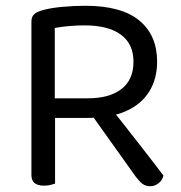

<svg xmlns="http://www.w3.org/2000/svg" viewBox="-20 -639 629 666"><path d="M170 -298H285Q359 -298 401 -330Q443 -362 443 -425Q443 -487 399 -519Q355 -551 273 -551Q246 -551 218.5 -548.5Q191 -546 170 -542ZM285 -230H89V-564Q89 -580 97.5 -588.5Q106 -597 122 -602Q151 -611 193.5 -615Q236 -619 276 -619Q401 -619 463 -568Q525 -517 525 -425Q525 -366 498 -322Q471 -278 418 -254Q365 -230 285 -230ZM287 -256 347 -286Q375 -251 405 -213Q435 -175 463 -139Q491 -103 513 -74.5Q535 -46 547 -30Q543 -13 529.5 -3Q516 7 502 7Q485 7 474 -1.5Q463 -10 451 -26ZM89 -252H171V-2Q165 0 155 2.5Q145 5 133 5Q111 5 100 -4Q89 -13 89 -32Z"/></svg>

Font: Baloo Tammudu 2
Style: Regular
Weight: 400
Designer: Maithili Shingre, Omkar Shende and Ek Type
Foundry: Ek Type
Version: Version 1.700